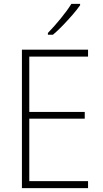

<svg xmlns="http://www.w3.org/2000/svg" viewBox="-20 -970 530 990"><path d="M434 0H93V-714H434V-678H131V-393H417V-358H131V-36H434ZM393 -943Q377 -920 353 -892.5Q329 -865 303 -838Q277 -811 253 -791H227V-800Q259 -833 293 -874.5Q327 -916 348 -950H393Z"/></svg>

Font: Noto Sans Lao Looped SemiCondensed ExtraLight
Style: Regular
Weight: 200
Width: 4
Designer: Mark Frömberg, Ben Mitchell
Foundry: The Fontpad Ltd
Version: Version 1.002; ttfautohint (v1.8.4.7-5d5b)